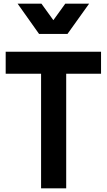

<svg xmlns="http://www.w3.org/2000/svg" viewBox="-20 -1027 582 1047"><path d="M204 0H341V-625H531V-745H11V-625H204ZM76 -1007 193 -842H348L466 -1007H336L271 -917L206 -1007Z"/></svg>

Font: Mluvka
Style: Bold
Weight: 700
Designer: Modified by Jiří Krblich, Original typeface by Gumpita Rahayu
Foundry: Gumpita Rahayu & Jiří Krblich
Version: Version 2.000;Glyphs 3.1.1 (3134)